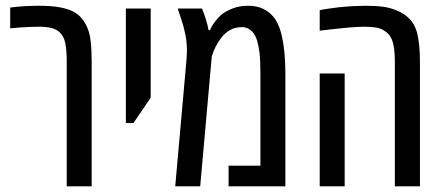

<svg xmlns="http://www.w3.org/2000/svg" viewBox="-20 -660 1566 680"><path d="M216.3 0V-442.4Q216.3 -482.4 211.2 -507.3Q206.1 -532.2 191.4 -545.4Q178.7 -557.1 160.2 -561.3Q141.6 -565.4 118.2 -565.4Q105.5 -565.4 86.7 -564.7Q67.9 -564 48.8 -562.5Q29.8 -561 16.1 -559.6V-633.3Q43.5 -636.7 68.6 -638.2Q93.8 -639.6 115.2 -639.6Q155.3 -639.6 181.9 -635.7Q208.5 -631.8 230 -623.5Q249.5 -615.2 262.7 -602.3Q275.9 -589.4 285.6 -569.8Q297.4 -547.4 301 -515.4Q304.7 -483.4 304.7 -441.9V0Z M425.8 -224.1V-629.9H513.7V-314L452.6 -224.1Z M600.6 0 640.6 -449.7Q641.1 -456.5 641.6 -466.1Q642.1 -475.6 642.1 -483.9Q642.1 -502.4 639.2 -522.2Q636.2 -542 630.9 -561.5Q629.9 -566.4 628.4 -571.5Q627 -576.7 625.2 -581.5Q623.5 -586.4 622.1 -591.3Q618.7 -601.1 615.7 -610.6Q612.8 -620.1 609.4 -629.9H695.3Q703.1 -611.8 709.2 -591.6Q715.3 -571.3 718.8 -553.2H723.6Q730 -568.4 741.9 -584Q753.9 -599.6 766.6 -609.9Q780.8 -621.1 804.9 -630.4Q829.1 -639.6 858.4 -639.6Q889.6 -639.6 911.6 -628.9Q933.6 -618.2 947.8 -601.1Q958.5 -588.4 966.6 -569.3Q974.6 -550.3 979 -528.3Q984.9 -502.4 987.8 -468.8Q990.7 -435.1 990.7 -398.4V0H789.6V-73.2H902.3V-397.9Q902.3 -448.7 898.9 -474.4Q895.5 -500 890.6 -516.1Q884.3 -536.1 874.8 -546.4Q865.2 -556.6 855.7 -560.3Q846.2 -564 838.9 -564Q812.5 -564 794.4 -553.5Q776.4 -543 764.2 -526.9Q751.5 -510.3 743.4 -494.1Q735.4 -478 730 -460L689 0Z M1378.4 0V-442.4Q1378.4 -484.4 1371.3 -510Q1364.3 -535.6 1345.2 -548.3Q1331.5 -559.1 1312.7 -562.3Q1293.9 -565.4 1270.5 -565.4Q1248.5 -565.4 1212.9 -562.3Q1177.2 -559.1 1112.3 -551.3V-624Q1126.5 -627 1143.6 -629.4Q1160.6 -631.8 1180.2 -634.3Q1210.9 -637.2 1233.9 -638.4Q1256.8 -639.6 1273.9 -639.6Q1311.5 -639.6 1336.2 -636.2Q1360.8 -632.8 1381.3 -624.5Q1392.6 -620.1 1401.9 -615Q1411.1 -609.9 1419.4 -603Q1448.2 -580.6 1457.8 -541.3Q1467.3 -502 1467.3 -441.9V0ZM1112.3 0V-399.9H1200.7V0Z"/></svg>

Font: Open Sans Condensed Medium
Style: Regular
Weight: 500
Width: 3
Designer: Monotype Design Team
Foundry: Monotype Imaging Inc.
Version: Version 3.000